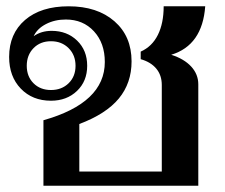

<svg xmlns="http://www.w3.org/2000/svg" viewBox="-20 -590 716 610"><path d="M118 -208Q313 -263 313 -393Q313 -453 278.5 -490.5Q244 -528 189 -528Q154 -528 126 -513.5Q98 -499 87 -475Q111 -492 144 -492Q193 -492 225 -461Q257 -430 257 -381Q257 -332 224.5 -301Q192 -270 142 -270Q83 -270 46 -308.5Q9 -347 9 -409Q9 -483 59.5 -526.5Q110 -570 198 -570Q289 -570 343.5 -522.5Q398 -475 398 -395Q398 -326 357.5 -277Q317 -228 232 -196V-45H494V-320Q494 -351 476.5 -372Q459 -393 427 -402V-426Q463 -442 481.5 -479Q500 -516 500 -570H632Q623 -446 524 -416Q565 -403 587.5 -378.5Q610 -354 610 -322V0H118ZM220 -381Q220 -415 198 -437Q176 -459 142 -459Q108 -459 86.5 -437Q65 -415 65 -381Q65 -347 86.5 -325.5Q108 -304 142 -304Q176 -304 198 -325.5Q220 -347 220 -381Z"/></svg>

Font: Fahkwang Medium
Style: Regular
Weight: 500
Version: Version 1.000; ttfautohint (v1.6)